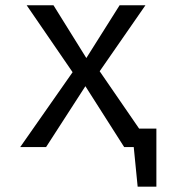

<svg xmlns="http://www.w3.org/2000/svg" viewBox="-20 -560 655 731"><path d="M155.4 0H56.9L256.4 -285.1L81.5 -540H183.6L308.7 -339L435.4 -540H533.8L359.5 -288.7L509.7 -70.3H575.4V150.8H504.1L489.2 0H452.8L305.1 -231.8Z"/></svg>

Font: FiraCode Nerd Font
Style: Regular
Weight: 400
Designer: Carrois Corporate, Edenspiekermann AG, Nikita Prokopov
Foundry: Carrois Corporate, Edenspiekermann AG, Nikita Prokopov
Version: Version 6.002;Nerd Fonts 2.1.0